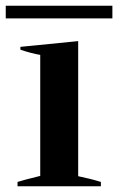

<svg xmlns="http://www.w3.org/2000/svg" viewBox="-28 -648 411 668"><path d="M-8 -628H363V-584H-8ZM33 -15Q51 -21 112 -36V-457Q82 -462 43 -475V-485L244 -505V-35Q288 -26 323 -15V0H33Z"/></svg>

Font: Trirong SemiBold
Style: Regular
Weight: 600
Designer: Katatrad Team
Foundry: CadsonDemak
Version: Version 1.000